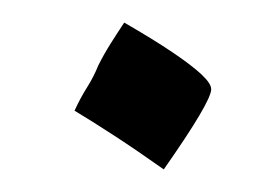

<svg xmlns="http://www.w3.org/2000/svg" viewBox="-20 -84 246 170"><path d="M125 66Q101 49 81 36Q61 23 46 14Q51 3 57 -6.5Q63 -16 67 -26Q72 -36 78 -45.5Q84 -55 90 -64Q116 -49 133 -37.5Q150 -26 158.5 -18Q167 -10 167 -5Q167 6 125 66Z"/></svg>

Font: Noto Naskh Arabic
Style: Regular
Weight: 400
Designer: Monotype Design Team, David Williams, Mohamad Dakak and Nizar Qandah
Foundry: Monotype Imaging Inc.
Version: Version 2.013